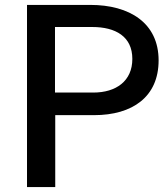

<svg xmlns="http://www.w3.org/2000/svg" viewBox="-20 -762 686 782"><path d="M205 0V-293H363C520 -293 626 -368 626 -516C626 -669 507 -742 348 -742H90V0ZM204 -652H356C451 -652 519 -613 519 -522C519 -432 453 -385 360 -385H204Z"/></svg>

Font: Cheyenne Sans Medium
Style: Regular
Weight: 500
Designer: The Public Sans project authors (U.S. Web Design System), Libre Franklin designed by Pablo Impallari and Rodrigo Fuenzal
Foundry: The Cheyenne Sans Project Authors
Version: Version 2.007